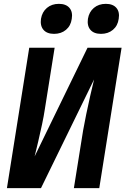

<svg xmlns="http://www.w3.org/2000/svg" viewBox="-20 -978 652 998"><path d="M16 0 132 -730H264L213 -410Q208 -376 198.5 -331Q189 -286 178.5 -242Q168 -198 160 -165L435 -730H612L496 0H364L412 -300Q418 -335 428 -383Q438 -431 449 -480Q460 -529 469 -565L193 0ZM505 -802Q468 -802 450 -823Q432 -844 437 -880Q443 -916 468 -937Q493 -958 530 -958Q567 -958 585 -937Q603 -916 597 -880Q592 -844 567 -823Q542 -802 505 -802ZM261 -802Q224 -802 206 -823Q188 -844 193 -880Q199 -916 224 -937Q249 -958 286 -958Q323 -958 341 -937Q359 -916 353 -880Q348 -844 323 -823Q298 -802 261 -802Z"/></svg>

Font: JetBrains Mono ExtraBold
Style: Italic
Weight: 800
Italic angle: -9°
Monospace: yes
Designer: Philipp Nurullin, Konstantin Bulenkov
Foundry: JetBrains
Version: Version 2.305; ttfautohint (v1.8.4.7-5d5b)